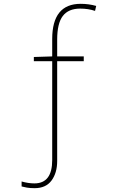

<svg xmlns="http://www.w3.org/2000/svg" viewBox="-20 -744 610 1004"><path d="M402 -724Q253 -724 253 -540V-449L157 -446V-424H253V93Q253 215 160 215Q128 215 93 205V231Q104 234 120.5 237Q137 240 161 240Q220 240 249.5 200Q279 160 279 98V-424H418V-449H279V-537Q279 -622 308.5 -660.5Q338 -699 399 -699Q442 -699 477 -687L483 -713Q444 -724 402 -724Z"/></svg>

Font: Noto Sans UI Thin
Style: Regular
Weight: 250
Designer: Monotype Design Team
Foundry: Monotype Imaging Inc.
Version: Version 1.901